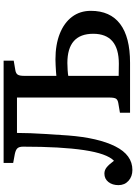

<svg xmlns="http://www.w3.org/2000/svg" viewBox="135 -875 753 1063"><g transform="rotate(-90 511.5 -343.5)"><path d="M102 13Q66 13 42 -8.5Q18 -30 18 -64Q18 -98 35.5 -120Q53 -142 82 -142Q101 -142 116.5 -129.5Q132 -117 153 -89Q193 -128 212 -255Q231 -382 231 -592Q231 -613 222.5 -623Q214 -633 190 -638L141 -647V-700H707V-644L654 -635Q636 -632 629.5 -621.5Q623 -611 623 -586V-408Q630 -409 646.5 -410Q663 -411 681.5 -412Q700 -413 714 -413Q796 -413 856.5 -389Q917 -365 950 -321Q983 -277 983 -217Q983 -110 910.5 -55Q838 0 696 0H419V-56L472 -65Q490 -68 496.5 -77.5Q503 -87 503 -116V-626H307Q307 -589 305.5 -551.5Q304 -514 301 -464.5Q298 -415 293 -343Q280 -176 232.5 -81.5Q185 13 102 13ZM623 -63Q657 -62 690 -62Q856 -62 856 -204Q856 -347 694 -347Q678 -347 655 -345.5Q632 -344 623 -342Z"/></g></svg>

Font: Literata 12pt Medium
Style: Regular
Weight: 500
Designer: Latin by Veronika Burian and Jose Scaglione. Greek by Irene Vlachou. Cyrillic by Vera Evstafieva.
Foundry: TypeTogether
Version: Version 3.002